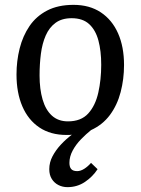

<svg xmlns="http://www.w3.org/2000/svg" viewBox="-20 -542 579 791"><path d="M258 229Q238 229 221 220.5Q204 212 193.5 195.5Q183 179 183 155Q183 127 196.5 101.5Q210 76 231 53.5Q252 31 276 13Q271 14 265.5 14Q260 14 254 14Q188 14 142 -17Q96 -48 72 -104Q48 -160 48 -235Q48 -291 61 -342.5Q74 -394 101.5 -434.5Q129 -475 174 -498.5Q219 -522 283 -522Q349 -522 395.5 -491Q442 -460 466.5 -404.5Q491 -349 491 -274Q491 -216 477 -162.5Q463 -109 433 -68.5Q403 -28 355 -6Q335 10 314 31.5Q293 53 279.5 78Q266 103 266 129Q266 146 273.5 154.5Q281 163 298 163Q312 163 327 153.5Q342 144 355 129L382 155Q362 186 330 207.5Q298 229 258 229ZM260 -42Q314 -42 343.5 -74.5Q373 -107 385 -160.5Q397 -214 397 -275Q397 -332 385.5 -375Q374 -418 347.5 -442.5Q321 -467 275 -467Q235 -467 209 -448Q183 -429 168.5 -396Q154 -363 148.5 -320.5Q143 -278 143 -231Q143 -175 155.5 -132Q168 -89 194 -65.5Q220 -42 260 -42Z"/></svg>

Font: Literata 18pt
Style: Italic
Weight: 400
Italic angle: -2°
Designer: Latin by Veronika Burian and Jose Scaglione. Greek by Irene Vlachou. Cyrillic by Vera Evstafieva
Foundry: TypeTogether
Version: Version 3.103;gftools[0.9.29]